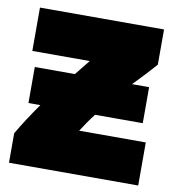

<svg xmlns="http://www.w3.org/2000/svg" viewBox="-69 -612 632 698"><g transform="rotate(10 246.5 -262.5)"><path d="M481 -550V-420C456 -392 441 -375 401 -334H464V-201H288C267 -174 263 -167 241 -134H487V25H10V-84C31 -120 59 -163 86 -201H42V-334H190C206 -354 222 -374 235 -390H23V-550Z"/></g></svg>

Font: Repo Black
Style: Regular
Weight: 900
Designer: Stefan Peev
Foundry: Context Ltd
Version: Version 1.502